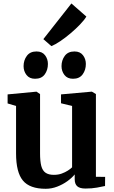

<svg xmlns="http://www.w3.org/2000/svg" viewBox="-20 -1106 674 1136"><path d="M485.5 9.5Q452.5 9.5 437.2 -3.8Q422 -17 422 -45.5V-74Q405.5 -53.5 378.5 -34Q351.5 -14.5 318.5 -1.8Q285.5 11 250.5 11Q156 11 115.5 -37.8Q75 -86.5 75 -198.5V-479L25 -494V-547.5L194 -563.5H196L217 -549.5V-199Q217 -152 224.2 -124.2Q231.5 -96.5 249.5 -84Q267.5 -71.5 298.5 -71.5Q324.5 -71.5 345 -79Q365.5 -86.5 381.2 -96.5Q397 -106.5 406.5 -116V-479L341 -495V-547.5L520 -563.5H524L547.5 -549.5V-60L602 -59.5L601.5 -5.5Q583.5 -1.5 553.8 4Q524 9.5 485.5 9.5ZM187 -640Q154 -640 136.8 -662.5Q119.5 -685 119.5 -714.5Q119.5 -749.5 138.8 -775.5Q158 -801.5 195.5 -801.5H196.5Q229.5 -801.5 246.5 -779.2Q263.5 -757 263.5 -727.5Q263.5 -692 244.8 -666Q226 -640 188 -640ZM411.5 -640Q378.5 -640 361.2 -662.5Q344 -685 344 -714.5Q344 -749.5 363.2 -775.5Q382.5 -801.5 420 -801.5H421Q454 -801.5 471 -779.2Q488 -757 488 -727.5Q488 -692 469 -666Q450 -640 412.5 -640ZM283.5 -833.5 236.5 -874.5 402.5 -1085.5 491 -1008Q478.5 -987 453.2 -960.8Q428 -934.5 397.2 -908.5Q366.5 -882.5 336.8 -862.5Q307 -842.5 285 -833.5Z"/></svg>

Font: Merriweather 28pt
Style: Bold
Weight: 700
Version: Version 2.100